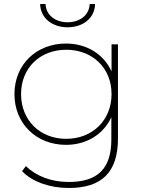

<svg xmlns="http://www.w3.org/2000/svg" viewBox="-20 -740 719 957"><path d="M317 -604C392 -604 452 -648 454 -720H427C425 -664 377 -629 317 -629C257 -629 209 -664 207 -720H180C182 -648 242 -604 317 -604ZM536 -519V-384C497 -470 412 -523 309 -523C162 -523 52 -419 52 -271C52 -123 162 -18 309 -18C412 -18 496 -71 535 -156V-46C535 101 467 167 322 167C237 167 162 139 109 88L90 113C140 166 228 197 323 197C486 197 568 120 568 -50V-519ZM310 -48C180 -48 85 -140 85 -271C85 -402 180 -492 310 -492C440 -492 536 -402 536 -271C536 -140 440 -48 310 -48Z"/></svg>

Font: Talent ExtraLight
Style: Regular
Weight: 200
Designer: Mike Powis
Version: Version 1.001;hotconv 1.0.109;makeotfexe 2.5.65596